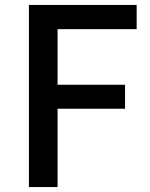

<svg xmlns="http://www.w3.org/2000/svg" viewBox="-20 -757 606 777"><path d="M97 0V-737H533V-639H213V-414H486V-317H213V0Z"/></svg>

Font: Noto Sans KR Thin Medium
Style: Regular
Weight: 500
Version: Version 2.004-H2;hotconv 1.0.118;makeotfexe 2.5.65603